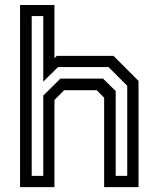

<svg xmlns="http://www.w3.org/2000/svg" viewBox="-20 -770 645 790"><path d="M62.5 0V-749.5H204V-530.5L213.5 -540H447L550 -437V0H408.5V-368L378 -399H244L204 -358.5V0ZM110.5 -46.5H158V-376.5L228.5 -446.5H404L456 -395.5V-46.5H503.5V-417L426.5 -494H218.5L158 -434V-704H110.5Z"/></svg>

Font: Tourney Medium
Style: Regular
Weight: 500
Designer: Tyler Finck
Foundry: Etcetera Type Co
Version: Version 1.015